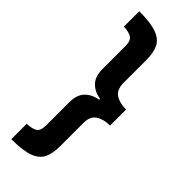

<svg xmlns="http://www.w3.org/2000/svg" viewBox="-320 -862 1059 1059"><g transform="rotate(45 209.5 -333.0)"><path d="M380 -272Q329 -272 297.5 -251Q266 -230 266 -180V2Q266 60 248.5 96Q231 132 184 149Q137 166 48 166V46Q85 45 107.5 33Q130 21 130 -24V-205Q130 -261 158.5 -291.5Q187 -322 237 -331V-337Q186 -346 158 -376.5Q130 -407 130 -462V-641Q130 -686 107.5 -698.5Q85 -711 48 -712V-832Q136 -832 183.5 -815Q231 -798 248.5 -762Q266 -726 266 -668V-491Q266 -439 297.5 -418Q329 -397 380 -397Z"/></g></svg>

Font: Noto Sans Gurmukhi SemiCondensed ExtraBold
Style: Regular
Weight: 800
Width: 4
Designer: Jelle Bosma - Monotype Design Team
Foundry: Monotype Imaging Inc.
Version: Version 2.004; ttfautohint (v1.8.4.7-5d5b)